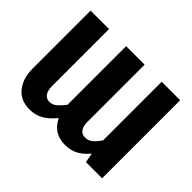

<svg xmlns="http://www.w3.org/2000/svg" viewBox="-145 -941 1206 1206"><g transform="rotate(45 457.5 -338.0)"><path d="M537.8 17Q458 17 414.2 -37.3Q370.4 -91.7 370.4 -177.2V-693.4H534.5V-184.8Q534.5 -147.6 549.6 -126.4Q564.7 -105.2 592.2 -105.2Q620.6 -105.2 641.7 -121.6Q662.9 -138 686.3 -173.3L707.3 -79.4Q669.6 -29.4 629.6 -6.2Q589.5 17 537.8 17ZM850.4 0H706.8L686.3 -110.3V-693.4H850.4ZM221.9 17Q142.1 17 98.3 -37.3Q54.5 -91.7 54.5 -177.2V-693.4H218.6V-184.8Q218.6 -147.6 233.7 -126.4Q248.8 -105.2 276.9 -105.2Q304.1 -105.2 325.7 -124.1Q347.4 -143 371.5 -174.1L394.8 -79.8Q354.4 -29.8 314 -6.4Q273.6 17 221.9 17Z"/></g></svg>

Font: Fira Sans Variable
Style: Regular
Weight: 400
Designer: Carrois Corporate & Edenspiekermann AG
Foundry: Carrois Corporate GbR & Edenspiekermann AG
Version: Version 4.202